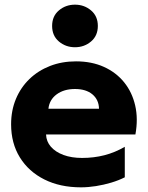

<svg xmlns="http://www.w3.org/2000/svg" viewBox="-20 -788 634 823"><path d="M327.1 15Q237.5 15 170.1 -18.8Q102.6 -52.6 65.1 -113.4Q27.6 -174.1 27.6 -255.2Q27.6 -314.4 48.2 -363.8Q68.8 -413.2 106.2 -449.3Q143.6 -485.4 194.4 -505.2Q245.1 -525 305.9 -525Q373 -525 425.4 -501.3Q477.8 -477.6 512.1 -435.2Q546.4 -392.8 559.5 -335.7Q572.6 -278.6 560.4 -211.5H177.4Q178.5 -181.5 198.2 -158.9Q217.9 -136.4 252.2 -123.7Q286.6 -111 331.9 -111Q382.4 -111 427.8 -122.7Q473.2 -134.4 514.9 -158.8V-28Q488.9 -14.8 456.9 -5.2Q424.9 4.4 391.4 9.7Q358 15 327.1 15ZM187.6 -322H404.4Q403.5 -360.6 376.1 -383.6Q348.6 -406.5 301.4 -406.5Q254 -406.5 222.9 -383.6Q191.8 -360.6 187.6 -322ZM301.4 -585.5Q261.6 -585.5 232.5 -610.1Q203.4 -634.8 203.4 -676.8Q203.4 -718.8 232.5 -743.4Q261.6 -768 301.4 -768Q341.1 -768 370.2 -743.4Q399.4 -718.8 399.4 -676.8Q399.4 -634.8 370.2 -610.1Q341.1 -585.5 301.4 -585.5Z"/></svg>

Font: Geologica-Sharp
Style: Regular
Weight: 100
Designer: Sindre Bremnes, Frode Helland
Foundry: Monokrom Skriftforlag AS
Version: Version 1.010;gftools[0.9.28]